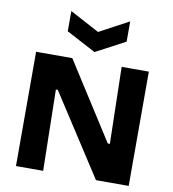

<svg xmlns="http://www.w3.org/2000/svg" viewBox="-97 -1008 985 1092"><g transform="rotate(10 395.0 -461.5)"><path d="M69 0V-660H278L561 -217H573L563 -660H720V0H531L228 -468H217L226 0ZM226 -923 396 -832 566 -923V-806L396 -716L226 -806Z"/></g></svg>

Font: Bricolage Grotesque ExtraBold
Style: Regular
Weight: 800
Designer: Mathieu Triay
Foundry: Atelier Triay
Version: Version 1.001;gftools[0.9.33.dev8+g029e19f]